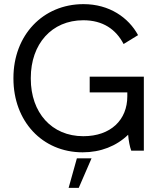

<svg xmlns="http://www.w3.org/2000/svg" viewBox="-20 -729 778 929"><path d="M380 8C467 8 543 -22 600 -77C602 -50 608 -18 615 0H676V-358H414V-282H596V-263C596 -149 516 -70 383 -70C230 -70 129 -184 129 -348V-352C129 -516 230 -631 383 -631C478 -631 541 -587 578 -516L648 -559C602 -644 509 -709 384 -709C187 -709 45 -558 45 -352V-349C45 -143 184 8 380 8ZM312 180H361L423 37H352Z"/></svg>

Font: Fixel Display Regular
Style: Regular
Weight: 400
Designer: AlfaBravo + MacPaw
Foundry: Kyrylo Tkachov, Marchela Mozhyna, Serhii Makarenko, Maria Weinstein, Zakhar Kryvoshyya
Version: Version 1.211